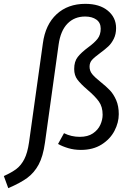

<svg xmlns="http://www.w3.org/2000/svg" viewBox="-87 -768 692 999"><path d="M-67 148Q-25 129 -1 110.5Q23 92 39.5 60Q56 28 64 -27L136 -542Q149 -640 207.5 -694Q266 -748 357 -748Q431 -748 474 -712.5Q517 -677 517 -622Q517 -590 505 -566Q493 -542 477 -527Q461 -512 434 -492Q404 -470 391.5 -456Q379 -442 379 -421Q379 -399 393 -382Q407 -365 436 -342Q466 -318 485 -298Q504 -278 517.5 -247Q531 -216 531 -174Q531 -130 508.5 -87Q486 -44 441.5 -16Q397 12 334 12Q299 12 268.5 3Q238 -6 215 -19L246 -75Q284 -56 328 -56Q370 -56 396.5 -74Q423 -92 435 -118.5Q447 -145 447 -171Q447 -213 427 -240.5Q407 -268 368 -301Q333 -331 316 -353.5Q299 -376 299 -409Q299 -448 317.5 -471.5Q336 -495 371 -521Q404 -545 420.5 -566Q437 -587 437 -619Q437 -650 414.5 -666Q392 -682 356 -682Q300 -682 264 -645Q228 -608 218 -536L147 -26Q137 46 114 88.5Q91 131 55 157.5Q19 184 -44 211Z"/></svg>

Font: Fira Sans Book
Style: Italic
Weight: 350
Italic angle: -8°
Designer: bBox Type GmbH & Carrois Corporate GbR & Edenspiekermann AG
Foundry: bBox Type GmbH & Carrois Corporate GbR & Edenspiekermann AG
Version: Version 4.301